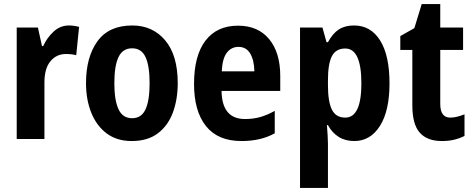

<svg xmlns="http://www.w3.org/2000/svg" viewBox="-20 -682 2318 942"><path d="M318 -557Q343 -557 368 -550L354 -411Q334 -417 303 -417Q257 -417 227.5 -381.5Q198 -346 198 -278V0H62V-547H166L186 -456H192Q210 -496 242.5 -526.5Q275 -557 318 -557Z M852 -274Q852 -194 828 -129.5Q804 -65 754 -27.5Q704 10 626 10Q554 10 504 -27Q454 -64 428 -128.5Q402 -193 402 -274Q402 -402 458 -479.5Q514 -557 629 -557Q729 -557 790.5 -484Q852 -411 852 -274ZM541 -274Q541 -190 561.5 -146Q582 -102 628 -102Q674 -102 694 -145.5Q714 -189 714 -274Q714 -359 694 -402Q674 -445 628 -445Q582 -445 561.5 -402Q541 -359 541 -274Z M1148 -556Q1246 -556 1300.5 -490Q1355 -424 1355 -309V-236H1067Q1069 -98 1182 -98Q1222 -98 1256 -107.5Q1290 -117 1328 -138V-28Q1260 10 1165 10Q1049 10 990.5 -63.5Q932 -137 932 -270Q932 -409 988 -482.5Q1044 -556 1148 -556ZM1150 -452Q1115 -452 1093 -423.5Q1071 -395 1068 -332H1228Q1227 -387 1207.5 -419.5Q1188 -452 1150 -452Z M1717 -557Q1799 -557 1845 -483.5Q1891 -410 1891 -273Q1891 -138 1844 -64Q1797 10 1718 10Q1674 10 1641.5 -10.5Q1609 -31 1589 -68H1584Q1586 -41 1587.5 -17.5Q1589 6 1589 24V240H1452V-547H1562L1582 -475H1589Q1613 -519 1643 -538Q1673 -557 1717 -557ZM1674 -444Q1628 -444 1608.5 -406.5Q1589 -369 1589 -288V-264Q1589 -183 1608.5 -144Q1628 -105 1674 -105Q1753 -105 1753 -273Q1753 -444 1674 -444Z M2189 -105Q2206 -105 2223.5 -109.5Q2241 -114 2259 -121V-15Q2235 -3 2208 3.5Q2181 10 2148 10Q2076 10 2039.5 -31Q2003 -72 2003 -166V-437H1944V-505L2013 -544L2049 -662H2140V-547H2252V-437H2140V-172Q2140 -105 2189 -105Z"/></svg>

Font: Noto Sans Lao Condensed
Style: Bold
Weight: 700
Width: 3
Designer: Monotype Design Team
Foundry: Monotype Imaging Inc.
Version: Version 2.003; ttfautohint (v1.8.4.7-5d5b)